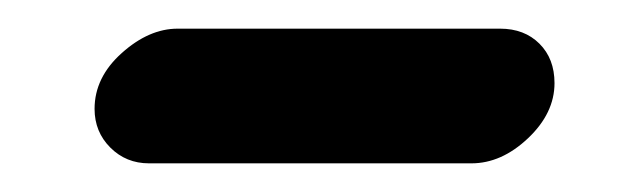

<svg xmlns="http://www.w3.org/2000/svg" viewBox="-20 -318 449 134"><path d="M84 -204Q68 -204 57 -215Q46 -226 46 -242Q46 -264 65 -281Q84 -298 104 -298H329Q346 -298 356.5 -287.5Q367 -277 367 -260Q367 -239 348.5 -221.5Q330 -204 309 -204Z"/></svg>

Font: Comic Neue
Style: Bold Italic
Weight: 700
Italic angle: -12°
Designer: Craig Rozynski
Foundry: Craig Rozynski
Version: Version 2.003